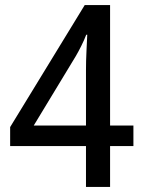

<svg xmlns="http://www.w3.org/2000/svg" viewBox="-20 -737 564 757"><path d="M506 -161H414V0H319V-161H20V-236L314 -717H414V-242H506ZM319 -242V-460Q319 -497 321 -537Q323 -577 324 -600H320Q312 -579 300.5 -556Q289 -533 279 -516L113 -242Z"/></svg>

Font: Noto Sans Sinhala UI SemiCondensed Medium
Style: Regular
Weight: 500
Width: 4
Designer: Jelle Bosma - Monotype Design Team
Foundry: Monotype Imaging Inc.
Version: Version 2.006; ttfautohint (v1.8.4.7-5d5b)